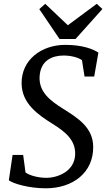

<svg xmlns="http://www.w3.org/2000/svg" viewBox="-20 -997 574 1028"><path d="M27.3 -31.7C50.8 -13.7 134.8 11.2 225.1 11.2C370.1 11.2 481.4 -72.8 479 -212.9C477.1 -315.9 395.5 -365.7 317.4 -415C248.5 -458 188.5 -504.4 191.9 -585C195.8 -676.3 263.2 -699.7 321.3 -699.7C360.4 -699.7 399.9 -689 418.9 -674.8L432.6 -587.4H484.4L506.8 -715.3C480 -733.4 422.9 -756.8 329.6 -756.8C203.1 -756.8 93.3 -677.7 95.7 -548.3C97.7 -442.4 182.6 -383.3 262.2 -333.5C328.6 -292 386.7 -246.6 382.3 -167C377.4 -79.1 289.1 -44.9 228 -44.9C189.5 -44.9 143.1 -55.2 116.7 -73.2L104 -167.5H47.4ZM298.8 -788.1H384.3L528.3 -948.7L498 -976.6L343.3 -861.8L222.2 -976.6L190.4 -948.2Z"/></svg>

Font: Merriweather
Style: Italic
Weight: 400
Italic angle: -7.5°
Designer: Eben Sorkin
Foundry: Eben Sorkin
Version: Version 1.001